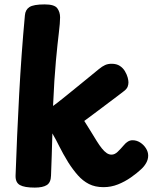

<svg xmlns="http://www.w3.org/2000/svg" viewBox="-20 -842 710 872"><path d="M93.1 -772.4Q95.1 -797.7 113.6 -809.8Q132 -822 182.9 -822Q227.3 -822 240.1 -804.6Q252.9 -787.1 252.9 -763.1Q252.9 -739.1 247.2 -692.3Q241.4 -645.6 233.9 -565.4Q226.4 -485.2 220.9 -360.7Q225.8 -364 241.8 -376.3Q257.8 -388.6 280 -406.7Q302.2 -424.9 328.2 -445.8Q354.1 -466.7 380.1 -488.1Q406.1 -509.6 428.6 -527.8Q444.3 -540.8 457.4 -546.6Q470.4 -552.4 487 -552.4Q509.4 -552.4 524.1 -542.8Q538.7 -533.2 547.3 -518.8Q555.9 -504.3 559.7 -490.6Q563.4 -476.9 563.4 -467.9Q563.4 -457.9 559.7 -448.1Q555.9 -438.3 543.2 -428.4Q529.8 -418 513.1 -405.3Q496.3 -392.7 477.1 -378.3Q457.8 -364 438 -348.8Q418.2 -333.6 398.9 -319.6Q379.7 -305.7 362.7 -292.7Q375.6 -272.7 390.3 -248.7Q405 -224.8 419.2 -201.6Q431.6 -181.7 442.7 -167.9Q453.8 -154.1 464.4 -146.9Q475 -139.7 486.6 -139.7Q501 -139.7 514.4 -152.6Q527.8 -165.4 542.9 -183.1Q550.9 -193.1 560.9 -199.1Q571 -205.1 581.8 -205.1Q600.6 -205.1 616.8 -194.7Q633 -184.2 643 -168.2Q653 -152.2 653 -135.3Q653 -117.9 643.9 -101.9Q634.9 -85.9 621.3 -73.7Q601.9 -55.3 574.5 -36.2Q547.1 -17 515.8 -4.5Q484.4 8 450.2 8Q411.9 8 383.9 -6.3Q355.9 -20.7 333.6 -46Q311.2 -71.3 290.1 -104.3Q264.6 -146.3 249.7 -176.6Q234.9 -206.9 217.9 -236Q216.9 -183 214.9 -134.1Q212.9 -85.1 211.7 -44.2Q210.9 -13.1 192.7 -1.6Q174.6 10 137.9 10Q90.9 10 70.4 -1.6Q49.9 -13.1 50.7 -44.2Q56.9 -223.1 66.9 -410.8Q76.9 -598.4 93.1 -772.4Z"/></svg>

Font: Playpen Sans Hebrew
Style: Regular
Weight: 400
Designer: Tom Grace, Laura Meseguer, Veronika Burian, José Scaglione
Foundry: TypeTogether
Version: Version 2.000